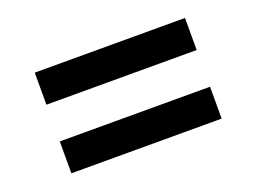

<svg xmlns="http://www.w3.org/2000/svg" viewBox="-57 -505 670 506"><g transform="rotate(-20 278.0 -252.0)"><path d="M491.7 -393.1H70.3V-303.2H491.7ZM491.7 -200.2H70.3V-110.8H491.7Z"/></g></svg>

Font: Vazirmatn Medium
Style: Regular
Weight: 500
Designer: Saber Rastikerdar
Foundry: Saber Rastikerdar
Version: Version 33.003